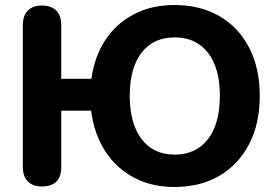

<svg xmlns="http://www.w3.org/2000/svg" viewBox="-20 -735 1104 765"><path d="M675 10Q584 10 513.5 -27.5Q443 -65 399 -133Q355 -201 343 -294H224V-70Q224 8 147 8Q111 8 91 -12Q71 -32 71 -70V-635Q71 -673 91 -693Q111 -713 147 -713Q184 -713 204 -693Q224 -673 224 -635V-421H344Q357 -512 401 -577.5Q445 -643 515 -679Q585 -715 675 -715Q778 -715 854.5 -670.5Q931 -626 973 -544.5Q1015 -463 1015 -353Q1015 -242 972.5 -160.5Q930 -79 854 -34.5Q778 10 675 10ZM676 -119Q761 -119 808.5 -180.5Q856 -242 856 -353Q856 -464 808.5 -525Q761 -586 676 -586Q591 -586 544 -525Q497 -464 497 -353Q497 -243 544 -181Q591 -119 676 -119Z"/></svg>

Font: Chiron GoRound TC
Style: Bold
Weight: 700
Designer: Ryoko NISHIZUKA 西塚涼子 (kana, bopomofo & ideographs); Paul D. Hunt (Latin, Greek & Cyrillic); Sandoll Communications 산돌커뮤니
Foundry: Adobe
Version: Version 1.000;hotconv 1.1.1;makeotfexe 2.6.0